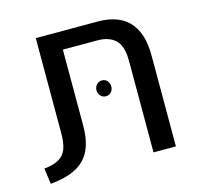

<svg xmlns="http://www.w3.org/2000/svg" viewBox="-88 -653 788 762"><g transform="rotate(-15 305.5 -272.0)"><path d="M30 15 21 -50Q61 -54 83 -67.5Q105 -81 113.5 -105.5Q122 -130 122 -166V-559H379Q429 -559 467 -540.5Q505 -522 526.5 -481Q548 -440 548 -372V0H456V-376Q456 -438 429.5 -462.5Q403 -487 357 -487H214V-176Q214 -113 194.5 -73Q175 -33 134.5 -12Q94 9 30 15ZM332 -329Q346 -329 354 -319Q362 -309 362 -297Q362 -284 354 -274Q346 -264 332 -264Q318 -264 309.5 -274Q301 -284 301 -297Q301 -309 309.5 -319Q318 -329 332 -329Z"/></g></svg>

Font: Assistant ExtraLight Medium
Style: Regular
Weight: 500
Version: Version 3.000